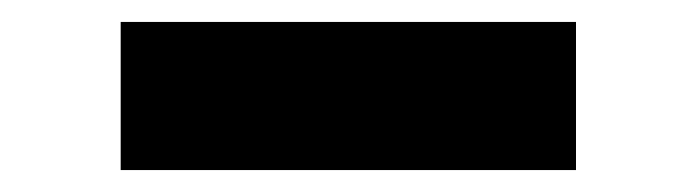

<svg xmlns="http://www.w3.org/2000/svg" viewBox="-20 -415 635 175"><path d="M90 -260V-395H505V-260Z"/></svg>

Font: Merriweather Sans Black
Style: Regular
Weight: 900
Designer: Eben Sorkin
Foundry: Eben Sorkin
Version: Version 1.008; ttfautohint (v1.7.19-72a1) -l 8 -r 50 -G 200 